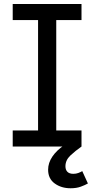

<svg xmlns="http://www.w3.org/2000/svg" viewBox="-20 -748 481 980"><path d="M44.9 0V-82H174.3V-645.5H44.9V-727.5H396V-645.5H267.1V-82H396V0ZM340.3 212.9Q293 212.9 259.3 188.5Q225.6 164.1 225.6 118.2Q225.6 83.5 247.3 51.3Q269 19 309.1 -7.8L396 0Q363.8 22.5 338.9 46.1Q314 69.8 314 100.6Q314 118.7 324 128.9Q334 139.2 354.5 139.2Q368.2 139.2 379.4 135Q390.6 130.9 399.9 125.5L428.7 188.5Q414.1 196.8 392.3 204.8Q370.6 212.9 340.3 212.9Z"/></svg>

Font: Atlassian Sans
Style: Regular
Weight: 400
Designer: Rasmus Andersson
Foundry: Modifications by Atlassian Pty Ltd, manufactured by rsms
Version: Version 4.001;git-9221beed3